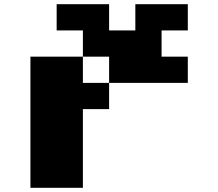

<svg xmlns="http://www.w3.org/2000/svg" viewBox="-20 -1020 1040 915"><path d="M125 -125V-750H375V-875H250V-1000H500V-875H625V-1000H875V-875H750V-750H875V-625H500V-500H375V-125ZM375 -625H500V-750H375Z"/></svg>

Font: Press Start 2P
Style: Regular
Weight: 400
Designer: CodeMan38
Foundry: CodeMan38
Version: Version 3.000